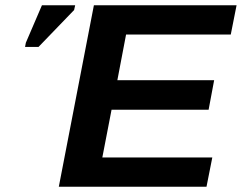

<svg xmlns="http://www.w3.org/2000/svg" viewBox="-20 -708 917 728"><path d="M763 0H203L336 -688H877L855 -577H458L425 -404H792L771 -292H403L368 -111H785ZM126 -530H75L78 -546L139 -688H265L261 -670Z"/></svg>

Font: Libra Sans
Style: Bold Italic
Weight: 700
Italic angle: -12°
Foundry: Context Ltd
Version: Version 1.002